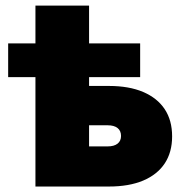

<svg xmlns="http://www.w3.org/2000/svg" viewBox="-20 -681 672 701"><path d="M9.8 -399.4V-522.5H491.7V-399.4ZM109.4 -522.5V-660.6H305.2V-522.5ZM222.2 -367.2H377.9Q451.2 -367.2 502.7 -345.2Q554.2 -323.2 581.3 -282.5Q608.4 -241.7 608.4 -183.1Q608.4 -125 581.3 -84.2Q554.2 -43.5 502.7 -21.7Q451.2 0 377.9 0H109.4V-522.5H305.2V-146.5H373Q396.5 -146.5 409.2 -156.5Q421.9 -166.5 421.9 -184.6Q421.9 -203.6 409.2 -213.6Q396.5 -223.6 373 -223.6H222.2Z"/></svg>

Font: Inter 28pt Black
Style: Regular
Weight: 900
Designer: Rasmus Andersson
Foundry: rsms
Version: Version 4.001;git-66647c0bb